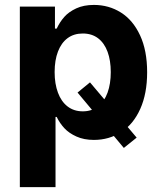

<svg xmlns="http://www.w3.org/2000/svg" viewBox="-20 -557 629 776"><path d="M532.3 -0.8 480.5 40.9 293.4 -182.9 343.7 -224.1ZM60.2 -530.3H202.1V-441.3H209.1Q221.9 -468.4 239.9 -488.7Q257.8 -509 288.1 -523.1Q318.3 -537.1 359.6 -537.1Q419.9 -537.1 468.7 -506.4Q517.5 -475.7 546.1 -414.2Q574.7 -352.8 574.7 -264.8Q574.7 -178.9 546.9 -116.9Q519.2 -55 470.1 -23.2Q421 8.5 359.5 8.5Q319.1 8.5 289 -5.2Q258.8 -18.8 240.4 -38.6Q222 -58.3 209.1 -84.4H204.4V199.2H60.2ZM314.6 -107Q350.7 -107 376.3 -127Q401.8 -147 414.8 -182.8Q427.7 -218.5 427.7 -265.6Q427.7 -312.3 414.8 -347.6Q401.8 -382.9 376.5 -402.3Q351.1 -421.6 314.6 -421.6Q278.5 -421.6 253.1 -402.7Q227.7 -383.8 214.3 -348.7Q200.8 -313.6 200.8 -265.6Q200.8 -218.2 214.3 -182.2Q227.7 -146.2 253.3 -126.6Q278.9 -107 314.6 -107Z"/></svg>

Font: Pretendard Std Variable
Style: Regular
Weight: 400
Designer: Base glyphs from Inter by Rasmus Andersson; Hangeul glyphs from Noto Sans CJK(Source Han Sans) by Jang Soo-young and Kan
Foundry: Kil Hyung-jin
Version: Version 1.309;Glyphs 3.2 (3225)